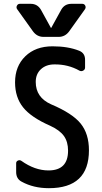

<svg xmlns="http://www.w3.org/2000/svg" viewBox="-20 -985 540 1015"><path d="M154.3 -819.3 71.3 -935.5Q64.5 -944.3 69.3 -954.6Q74.2 -964.8 85 -964.8H142.6Q177.7 -964.8 196.3 -933.6L249 -837.9Q249 -836.9 250 -836.9Q251 -836.9 251 -837.9L303.7 -933.6Q321.3 -964.8 357.4 -964.8H415Q425.8 -964.8 430.7 -955.1Q435.5 -945.3 428.7 -935.5L345.7 -819.3Q324.2 -790 290 -790H210Q175.8 -790 154.3 -819.3ZM245.1 -320.3Q144.5 -364.3 102.1 -417.5Q59.6 -470.7 59.6 -549.8Q59.6 -634.8 113.8 -687.5Q168 -740.2 257.8 -740.2Q339.8 -740.2 398.4 -716.8Q430.7 -704.1 429.7 -667V-627.9Q429.7 -617.2 419.9 -611.8Q410.2 -606.4 400.4 -611.3Q339.8 -645.5 267.6 -644.5Q223.6 -644.5 196.3 -619.1Q168.9 -593.8 168.9 -551.8Q168.9 -469.7 250 -433.6Q363.3 -385.7 406.7 -331.5Q450.2 -277.3 450.2 -190.4Q450.2 9.8 238.3 9.8Q157.2 9.8 94.7 -24.4Q64.5 -40 65.4 -78.1V-122.1Q65.4 -131.8 74.7 -136.2Q84 -140.6 92.8 -134.8Q164.1 -84 236.3 -84Q339.8 -84 339.8 -188.5Q339.8 -235.4 317.9 -266.1Q295.9 -296.9 245.1 -320.3Z"/></svg>

Font: Rounded-L Mgen+ 1m medium
Style: Regular
Weight: 500
Designer: [Source Han Sans]
Ryoko NISHIZUKA  (kana & ideographs); Paul D. Hunt (Latin, Greek & Cyrillic); Wenlong ZHANG  (bopomofo
Version: Version 1.059.20150602